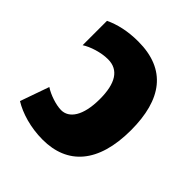

<svg xmlns="http://www.w3.org/2000/svg" viewBox="-154 -640 763 763"><g transform="rotate(45 227.0 -258.5)"><path d="M200 14C338 14 422 -76 422 -261C422 -433 351 -531 193 -531C133 -531 85 -519 47 -501V-364C73 -381 119 -396 158 -396C218 -396 247 -349 247 -261C247 -166 213 -121 169 -121C140 -121 96 -136 71 -153L28 -31C70 -5 132 14 200 14Z"/></g></svg>

Font: Noto Sans Thai UI Cond Blk
Style: Regular
Weight: 900
Width: 3
Designer: Monotype Design Team
Foundry: Monotype Imaging Inc.
Version: Version 2.000